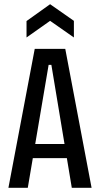

<svg xmlns="http://www.w3.org/2000/svg" viewBox="-20 -892 475 912"><path d="M20 0 145 -660H290L415 0H321L224 -584H211L112 0ZM105 -141V-208H333V-141ZM106 -714V-792L218 -872L331 -793V-714L218 -793Z"/></svg>

Font: Bricolage Grotesque 24pt Condensed
Style: Regular
Weight: 400
Width: 3
Designer: Mathieu Triay
Foundry: Atelier Triay
Version: Version 1.001;gftools[0.9.33.dev8+g029e19f]